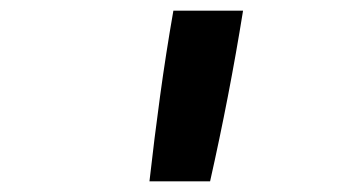

<svg xmlns="http://www.w3.org/2000/svg" viewBox="-20 -792 640 361"><path d="M261 -451Q270 -531 281 -611.5Q292 -692 306 -772H437Q424 -691 408.5 -611Q393 -531 375 -451Z"/></svg>

Font: Iosevka Curly Extended Oblique
Style: Bold
Weight: 700
Width: 7
Italic angle: -9°
Monospace: yes
Designer: Belleve Invis
Foundry: Belleve Invis
Version: Version 11.1.0; ttfautohint (v1.8.3)